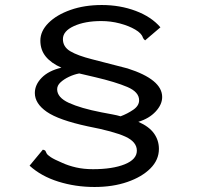

<svg xmlns="http://www.w3.org/2000/svg" viewBox="-20 -692 790 766"><path d="M357 54Q281 54 212.5 32.5Q144 11 98 -31L151 -95Q160 -93 161.5 -89.5Q163 -86 166 -80Q169 -74 182.5 -65Q196 -56 229 -42Q253 -31 283.5 -24Q314 -17 351 -17Q429 -17 477.5 -36.5Q526 -56 526 -91Q526 -126 480 -147Q434 -168 330 -188Q214 -213 166.5 -246Q119 -279 119 -321Q119 -354 146.5 -382Q174 -410 225 -422Q184 -440 162.5 -466.5Q141 -493 141 -530Q141 -568 173.5 -600.5Q206 -633 261.5 -652.5Q317 -672 386 -672Q459 -672 521.5 -648.5Q584 -625 620 -583L559 -531Q553 -535 550 -542Q545 -559 519.5 -574Q494 -589 458 -598.5Q422 -608 384 -608Q319 -608 275 -588Q231 -568 231 -536Q231 -505 260.5 -487.5Q290 -470 347.5 -455.5Q405 -441 489 -419Q627 -375 627 -305Q627 -275 601 -247Q575 -219 532 -206Q575 -187 594.5 -159.5Q614 -132 614 -98Q614 -54 580 -20Q546 14 488 34Q430 54 357 54ZM461 -228Q488 -238 511.5 -254Q535 -270 535 -292Q535 -325 488 -345Q441 -365 360 -384L296 -399Q275 -395 255 -385.5Q235 -376 221.5 -363.5Q208 -351 208 -336Q208 -303 255 -281.5Q302 -260 384 -244Q410 -239 429 -235.5Q448 -232 461 -228Z"/></svg>

Font: Inconsolata ExtraExpanded
Style: Regular
Weight: 400
Width: 8
Monospace: yes
Designer: Raph Levien, Cyreal, Brenton Simpson
Foundry: Raph Levien, Cyreal, Google
Version: Version 3.000; ttfautohint (v1.8.2.53-6de2)